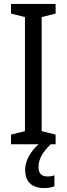

<svg xmlns="http://www.w3.org/2000/svg" viewBox="-20 -734 340 977"><path d="M176 117C176 78 193 44 238 0H263V-49L192 -67V-647L263 -665V-714H36V-665L107 -647V-67L36 -49V0H176C136 36 108 83 108 129C108 190 140 223 206 223C227 223 244 219 257 214V158C249 161 238 164 221 164C192 164 176 148 176 117Z"/></svg>

Font: Noto Sans Lao Looped Condensed
Style: Regular
Weight: 400
Width: 3
Designer: Mark Frömberg, Ben Mitchell
Foundry: The Fontpad Ltd
Version: Version 1.002